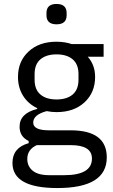

<svg xmlns="http://www.w3.org/2000/svg" viewBox="-20 -739 571 971"><path d="M215 -662V-673Q215 -719 266 -719Q317 -719 317 -673V-662Q317 -616 266 -616Q215 -616 215 -662ZM270 212Q43 212 43 85Q43 8 125 -15V-26Q79 -48 79 -98Q79 -166 168 -188V-192Q122 -214 96.5 -255Q71 -296 71 -350Q71 -429 124.5 -478.5Q178 -528 265 -528Q308 -528 343 -516H504V-452H424Q461 -410 461 -350Q461 -271 407.5 -221.5Q354 -172 266 -172Q241 -172 216 -177Q148 -159 148 -119Q148 -80 227 -80H337Q520 -80 520 57Q520 212 270 212ZM377 -336V-364Q377 -414 347.5 -439Q318 -464 266 -464Q214 -464 184.5 -439Q155 -414 155 -364V-336Q155 -286 184.5 -261Q214 -236 266 -236Q318 -236 347.5 -261Q377 -286 377 -336ZM230 147H304Q445 147 445 63Q445 -5 338 -5H166Q118 17 118 65Q118 102 145.5 124.5Q173 147 230 147Z"/></svg>

Font: Anuphan
Style: Regular
Weight: 400
Designer: Mike Abbink, Paul van der Laan, Pieter van Rosmalen, Mint Tantisuwanna
Foundry: Bold Monday; Cadson Demak
Version: Version 3.002;hotconv 1.0.109;makeotfexe 2.5.65596